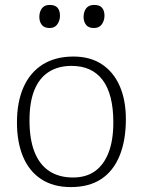

<svg xmlns="http://www.w3.org/2000/svg" viewBox="-20 -747 583 781"><path d="M268 14Q197 14 148 -18Q99 -50 74 -109Q49 -168 49 -249Q49 -332 75.5 -392Q102 -452 153.5 -484.5Q205 -517 279 -517Q347 -517 394.5 -485.5Q442 -454 467 -397Q492 -340 492 -262Q492 -176 466.5 -113.5Q441 -51 391.5 -18.5Q342 14 268 14ZM277 -25Q330 -25 366 -50.5Q402 -76 421.5 -126Q441 -176 441 -249Q441 -307 430 -350Q419 -393 397.5 -421.5Q376 -450 344.5 -464.5Q313 -479 271 -479Q217 -479 178.5 -454.5Q140 -430 120 -381Q100 -332 100 -258Q100 -180 120.5 -128.5Q141 -77 180.5 -51Q220 -25 277 -25ZM362 -633Q340 -633 330 -646Q320 -659 320 -678Q320 -699 330.5 -713Q341 -727 363 -727Q385 -727 395 -715.5Q405 -704 405 -683Q405 -664 394.5 -648.5Q384 -633 362 -633ZM182 -633Q160 -633 150 -646Q140 -659 140 -678Q140 -699 150.5 -713Q161 -727 182 -727Q204 -727 214 -715.5Q224 -704 224 -683Q224 -664 213.5 -648.5Q203 -633 182 -633Z"/></svg>

Font: Literata 18pt ExtraLight
Style: Regular
Weight: 250
Designer: Latin by Veronika Burian and Jose Scaglione. Greek by Irene Vlachou. Cyrillic by Vera Evstafieva.
Foundry: TypeTogether
Version: Version 3.103;gftools[0.9.29]